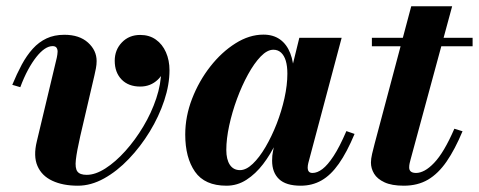

<svg xmlns="http://www.w3.org/2000/svg" viewBox="-20 -580 1522 610"><path d="M227.5 10Q179.5 10 146 -5.8Q112.5 -21.5 99 -52.8Q85.5 -84 97 -131L160.5 -397Q161.5 -401.5 162.2 -406.8Q163 -412 163 -416Q163 -423.5 159.5 -428.5Q156 -433.5 147 -433.5Q135 -433.5 122 -424.8Q109 -416 95.5 -399Q82 -382 69 -358Q56 -334 44.5 -303L19 -310.5Q33.5 -345.5 49.2 -374.8Q65 -404 84.2 -425.2Q103.5 -446.5 128 -458Q152.5 -469.5 184.5 -469.5Q232 -469.5 259.5 -444.8Q287 -420 287 -386Q287 -375 284.8 -363.2Q282.5 -351.5 280 -340.5L235 -147.5Q224 -99 221 -72.2Q218 -45.5 226 -35Q234 -24.5 255.5 -24.5Q283 -24.5 315 -45Q347 -65.5 378.2 -100.2Q409.5 -135 435.2 -178Q461 -221 476.5 -267.5Q492 -314 492 -356.5Q492 -383.5 482.5 -402.2Q473 -421 457.8 -431.5Q442.5 -442 425.5 -442V-468Q448 -468 466 -456.5Q484 -445 494.2 -425.8Q504.5 -406.5 504.5 -382.5Q504.5 -349 481.5 -327Q458.5 -305 425.5 -305Q388 -305 366.2 -327.5Q344.5 -350 344.5 -387Q344.5 -421.5 367.2 -445.2Q390 -469 425.5 -469Q454.5 -469 475.2 -454.2Q496 -439.5 507.2 -414Q518.5 -388.5 518.5 -356.5Q518.5 -311 501.8 -260.5Q485 -210 455.8 -162Q426.5 -114 389.2 -75Q352 -36 310.5 -13Q269 10 227.5 10Z M699.5 10Q630.5 10 599.5 -34.5Q568.5 -79 568.5 -152.5Q568.5 -210 590.2 -266.2Q612 -322.5 648 -368.5Q684 -414.5 728 -442.2Q772 -470 817 -470Q848 -470 869.5 -454.8Q891 -439.5 902.2 -410.8Q913.5 -382 913.5 -342.5Q913.5 -317 907.2 -281.2Q901 -245.5 888.5 -205.8Q876 -166 857.8 -127.8Q839.5 -89.5 815.8 -58.5Q792 -27.5 763 -8.8Q734 10 699.5 10ZM742.5 -39.5Q762 -39.5 783 -59.5Q804 -79.5 823.5 -112.8Q843 -146 858.8 -186.2Q874.5 -226.5 883.8 -268.2Q893 -310 893 -346Q893 -370 888 -386.8Q883 -403.5 873 -412.8Q863 -422 848.5 -422Q829 -422 808.2 -400.5Q787.5 -379 768 -343.5Q748.5 -308 733 -266Q717.5 -224 708.2 -181.2Q699 -138.5 699 -103.5Q699 -73.5 710.2 -56.5Q721.5 -39.5 742.5 -39.5ZM935.5 10Q888.5 10 866.5 -11Q844.5 -32 844.5 -69.5Q844.5 -78.5 845.2 -85.5Q846 -92.5 847 -97.5L862.5 -177.5L889.5 -257.5L904 -350L931 -460H1065.5L959.5 -62Q957.5 -54 957.5 -46.5Q957.5 -40 961 -35.2Q964.5 -30.5 973 -30.5Q988 -30.5 1004.5 -43Q1021 -55.5 1040 -84.5Q1059 -113.5 1080.5 -163.5L1106.5 -154.5Q1082 -96 1056.5 -59.8Q1031 -23.5 1001.5 -6.8Q972 10 935.5 10Z M1263 10Q1224.5 10 1201.5 -0.8Q1178.5 -11.5 1168.5 -28.2Q1158.5 -45 1158.5 -63.5Q1158.5 -75 1162.2 -91.2Q1166 -107.5 1170 -122.5L1286.5 -560H1416.5L1284.5 -73.5Q1283 -68 1281.5 -61.5Q1280 -55 1280 -48Q1280 -30.5 1302 -30.5Q1314.5 -30.5 1329 -38.2Q1343.5 -46 1359.2 -62.5Q1375 -79 1391 -106Q1407 -133 1423.5 -171L1449.5 -163Q1425.5 -105.5 1399 -67Q1372.5 -28.5 1339.8 -9.2Q1307 10 1263 10ZM1161.5 -433V-460H1481.5V-433Z"/></svg>

Font: Bodoni Moda 9pt
Style: Bold Italic
Weight: 700
Italic angle: -13°
Designer: Owen Earl
Foundry: indestructible type
Version: Version 2.004